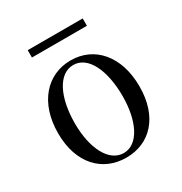

<svg xmlns="http://www.w3.org/2000/svg" viewBox="-159 -775 859 907"><g transform="rotate(-30 270.0 -321.5)"><path d="M271 15C400 15 492 -80 492 -246C492 -412 400 -515 271 -515C142 -515 48 -412 48 -246C48 -80 142 15 271 15ZM271 -10C190 -10 140 -112 140 -246C140 -388 190 -490 271 -490C351 -490 400 -388 400 -246C400 -112 351 -10 271 -10ZM120 -658V-618H420V-658Z"/></g></svg>

Font: Sprat Condesed
Style: Regular
Weight: 400
Width: 3
Designer: Ethan Nakache
Foundry: Collletttivo
Version: Version 2.000;Glyphs 3.2 (3217)